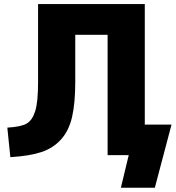

<svg xmlns="http://www.w3.org/2000/svg" viewBox="-20 -752 855 933"><path d="M683.6 -146.5H813.5L732.4 160.2H567.4L605.5 2H600.6H502.9V-583H345.7V-355.5Q345.7 -250 330.1 -183.1Q314.5 -116.2 276.4 -74.2Q238.3 -32.2 181.6 -13.2Q125 5.9 30.3 11.7L15.6 -131.8Q82 -135.7 109.4 -151.4Q136.7 -167 150.9 -211.4Q165 -255.9 165 -351.6V-732.4H683.6Z"/></svg>

Font: Gen Shin Gothic Heavy
Style: Bold
Weight: 900
Designer: [Source Han Sans]
Ryoko NISHIZUKA  (kana & ideographs); Paul D. Hunt (Latin, Greek & Cyrillic); Wenlong ZHANG  (bopomofo
Version: Version 1.002.20150607